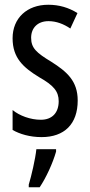

<svg xmlns="http://www.w3.org/2000/svg" viewBox="-20 -567 379 808"><path d="M307 -144C307 -226 262 -265 196 -307C133 -345 111 -365 111 -408C111 -450 139 -478 184 -478C217 -478 248 -466 276 -447L306 -512C269 -535 229 -547 183 -547C94 -547 33 -491 33 -406C33 -323 78 -283 145 -242C205 -208 227 -183 227 -141C227 -92 199 -63 152 -63C108 -63 62 -80 33 -104V-20C63 -3 105 10 155 10C251 10 307 -45 307 -144ZM216 71V61H133C129 101 112 174 101 210V221H147C174 181 202 120 216 71Z"/></svg>

Font: Noto Sans Sinhala UI ExtraCondensed
Style: Regular
Weight: 400
Width: 2
Designer: Jelle Bosma - Monotype Design Team
Foundry: Monotype Imaging Inc.
Version: Version 2.006